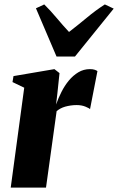

<svg xmlns="http://www.w3.org/2000/svg" viewBox="-20 -848 534 868"><path d="M28.5 0 89.5 -451.5 36.5 -477 41 -504 226 -535.5 249 -517.5 239.5 -426.5 233.5 -375.5Q243.5 -404 257.8 -432.2Q272 -460.5 291.2 -483.8Q310.5 -507 334.2 -521.2Q358 -535.5 386.5 -535.5Q400 -535.5 408.5 -532.5Q417 -529.5 420.5 -526.5L387 -354.5Q384 -358.5 366.5 -365.8Q349 -373 326.5 -373Q312.5 -373 299.2 -371Q286 -369 274.5 -365.8Q263 -362.5 253.2 -357.2Q243.5 -352 236 -345.5L188 0ZM235.5 -592.5 142.5 -810.5 180 -828Q208 -800.5 236 -767Q264 -733.5 292 -703.5Q333.5 -735.5 372.8 -768.2Q412 -801 454 -828L494 -809L319 -592.5Z"/></svg>

Font: Merriweather 96pt Black
Style: Italic
Weight: 900
Italic angle: -7.8°
Version: Version 2.101